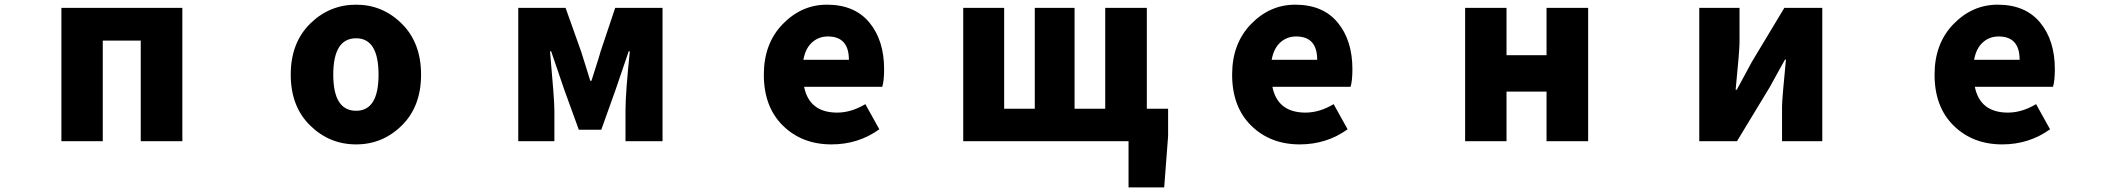

<svg xmlns="http://www.w3.org/2000/svg" viewBox="-20 -603 9040 820"><path d="M242.2 0V-569.3H758.8V0H581.1V-429.7H418.9V0Z M1501 13.7Q1386.7 13.7 1304.2 -67.4Q1221.7 -148.4 1221.7 -284.2Q1221.7 -419.9 1304.2 -501.5Q1386.7 -583 1501 -583Q1614.3 -583 1696.3 -501.5Q1778.3 -419.9 1778.3 -284.2Q1778.3 -148.4 1696.3 -67.4Q1614.3 13.7 1501 13.7ZM1501 -129.9Q1596.7 -129.9 1596.7 -284.2Q1596.7 -439.5 1501 -439.5Q1403.3 -439.5 1403.3 -284.2Q1403.3 -129.9 1501 -129.9Z M2193.4 0V-569.3H2395.5L2461.9 -382.8Q2468.8 -360.4 2481.9 -319.3Q2495.1 -278.3 2501 -257.8H2505.9Q2510.7 -274.4 2524.4 -315.9Q2538.1 -357.4 2544.9 -382.8L2607.4 -569.3H2809.6V0H2651.4V-131.8Q2651.4 -206.1 2669.9 -383.8H2665Q2656.2 -356.4 2636.2 -299.3Q2616.2 -242.2 2609.4 -220.7L2547.9 -48.8H2452.1L2389.6 -220.7Q2381.8 -245.1 2361.8 -302.2Q2341.8 -359.4 2334 -383.8H2329.1Q2347.7 -176.8 2347.7 -131.8V0Z M3531.2 13.7Q3405.3 13.7 3323.7 -66.4Q3242.2 -146.5 3242.2 -284.2Q3242.2 -417 3322.8 -500Q3403.3 -583 3511.7 -583Q3629.9 -583 3692.9 -506.8Q3755.9 -430.7 3755.9 -307.6Q3755.9 -257.8 3748 -232.4H3414.1Q3436.5 -122.1 3555.7 -122.1Q3615.2 -122.1 3675.8 -158.2L3735.4 -50.8Q3645.5 13.7 3531.2 13.7ZM3411.1 -347.7H3605.5Q3605.5 -447.3 3515.6 -447.3Q3476.6 -447.3 3448.2 -421.9Q3419.9 -396.5 3411.1 -347.7Z M4877.9 -138.7H4968.8V-22.5L4952.1 197.3H4799.8V0H4093.8V-569.3H4268.6V-138.7H4399.4V-569.3H4569.3V-138.7H4700.2V-569.3H4877.9Z M5531.2 13.7Q5405.3 13.7 5323.7 -66.4Q5242.2 -146.5 5242.2 -284.2Q5242.2 -417 5322.8 -500Q5403.3 -583 5511.7 -583Q5629.9 -583 5692.9 -506.8Q5755.9 -430.7 5755.9 -307.6Q5755.9 -257.8 5748 -232.4H5414.1Q5436.5 -122.1 5555.7 -122.1Q5615.2 -122.1 5675.8 -158.2L5735.4 -50.8Q5645.5 13.7 5531.2 13.7ZM5411.1 -347.7H5605.5Q5605.5 -447.3 5515.6 -447.3Q5476.6 -447.3 5448.2 -421.9Q5419.9 -396.5 5411.1 -347.7Z M6237.3 0V-569.3H6414.1V-367.2H6585V-569.3H6762.7V0H6585V-211.9H6414.1V0Z M7237.3 0V-569.3H7409.2V-420.9Q7409.2 -387.7 7392.6 -219.7H7397.5Q7405.3 -235.4 7429.2 -278.3Q7453.1 -321.3 7461.9 -338.9L7600.6 -569.3H7762.7V0H7590.8V-148.4Q7590.8 -177.7 7607.4 -348.6H7603.5Q7593.8 -331.1 7569.8 -288.1Q7545.9 -245.1 7538.1 -230.5L7398.4 0Z M8531.2 13.7Q8405.3 13.7 8323.7 -66.4Q8242.2 -146.5 8242.2 -284.2Q8242.2 -417 8322.8 -500Q8403.3 -583 8511.7 -583Q8629.9 -583 8692.9 -506.8Q8755.9 -430.7 8755.9 -307.6Q8755.9 -257.8 8748 -232.4H8414.1Q8436.5 -122.1 8555.7 -122.1Q8615.2 -122.1 8675.8 -158.2L8735.4 -50.8Q8645.5 13.7 8531.2 13.7ZM8411.1 -347.7H8605.5Q8605.5 -447.3 8515.6 -447.3Q8476.6 -447.3 8448.2 -421.9Q8419.9 -396.5 8411.1 -347.7Z"/></svg>

Font: Gen Shin Gothic Monospace Heavy
Style: Bold
Weight: 800
Designer: [Source Han Sans]
Ryoko NISHIZUKA  (kana & ideographs); Paul D. Hunt (Latin, Greek & Cyrillic); Wenlong ZHANG  (bopomofo
Version: Version 1.002.20150607